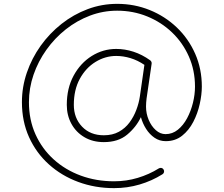

<svg xmlns="http://www.w3.org/2000/svg" viewBox="-20 -721 1151 988"><path d="M821.8 151.4Q825.7 157.7 824 164.8Q822.3 171.9 815.9 175.8Q761.2 210 698.2 228.5Q635.3 247.1 566.9 247.1Q468.8 247.1 382.8 215.3Q296.9 183.6 231.7 125Q166.5 66.4 129.6 -14.9Q92.8 -96.2 92.8 -195.3Q92.8 -273.4 118.2 -347.4Q143.6 -421.4 189.2 -485.4Q234.9 -549.3 296.4 -597.9Q357.9 -646.5 430.7 -673.8Q503.4 -701.2 583 -701.2Q671.9 -701.2 750.7 -669.2Q829.6 -637.2 889.9 -579.6Q950.2 -522 984.4 -444.3Q1018.6 -366.7 1018.6 -275.4Q1018.6 -234.4 1007.8 -185.8Q997.1 -137.2 974.6 -93.8Q952.1 -50.3 917 -22.5Q881.8 5.4 833 5.4Q800.8 5.4 775.1 -12.2Q749.5 -29.8 731.7 -57.9Q713.9 -85.9 705.1 -118.2Q680.7 -66.9 634.5 -28.3Q588.4 10.3 514.2 10.3Q457.5 10.3 414.6 -14.9Q371.6 -40 347.7 -83.5Q323.7 -127 323.7 -181.6Q323.7 -267.1 358.9 -331.8Q394 -396.5 452.1 -432.9Q510.3 -469.2 578.1 -469.2Q622.6 -469.2 667 -454.8Q711.4 -440.4 752.9 -410.6Q761.7 -403.3 760.3 -393.1L734.9 -218.8Q734.9 -217.3 734.4 -215.8Q731.4 -191.9 731.4 -172.4Q731.4 -136.7 745.1 -104.2Q758.8 -71.8 781.7 -51.3Q804.7 -30.8 832 -30.8Q867.2 -30.8 895.3 -53.5Q923.3 -76.2 942.9 -112.8Q962.4 -149.4 972.9 -192.1Q983.4 -234.9 983.4 -275.4Q983.4 -358.9 951.9 -430.2Q920.4 -501.5 865.2 -554.2Q810.1 -606.9 737.5 -636.5Q665 -666 583 -666Q510.3 -666 443.1 -640.6Q376 -615.2 318.8 -570.1Q261.7 -524.9 219 -465.1Q176.3 -405.3 152.6 -336.4Q128.9 -267.6 128.9 -195.3Q128.9 -104.5 162.6 -29.8Q196.3 44.9 256.1 99.1Q315.9 153.3 395.5 182.6Q475.1 211.9 566.9 211.9Q630.4 211.9 688.7 194.3Q747.1 176.8 797.4 145.5Q803.7 141.6 811 143.3Q818.4 145 821.8 151.4ZM723.1 -387.2Q688.5 -410.6 651.4 -421.9Q614.3 -433.1 578.1 -433.1Q521.5 -433.1 471.4 -402.3Q421.4 -371.6 390.6 -315.2Q359.9 -258.8 359.9 -181.6Q359.9 -113.8 402.3 -69.3Q444.8 -24.9 514.2 -24.9Q559.1 -24.9 591.8 -43Q624.5 -61 646.5 -90.8Q668.5 -120.6 681.6 -155.8Q694.8 -190.9 699.7 -224.6Z"/></svg>

Font: Mikhak-FD ExtraLight
Style: Regular
Weight: 200
Designer: Amin Abedi
Version: Version 3.2